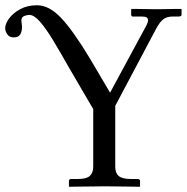

<svg xmlns="http://www.w3.org/2000/svg" viewBox="-20 -719 721 741"><path d="M244.6 -460.9Q212.4 -518.1 184.6 -564Q156.7 -609.9 134 -635.7Q111.3 -661.6 92.3 -661.6Q85.9 -661.6 74.2 -657.5Q62.5 -653.3 62.5 -639.2Q62.5 -634.3 63.7 -627.7Q64.9 -621.1 64.9 -612.8Q64.9 -598.6 58.3 -586.7Q51.8 -574.7 32.7 -574.7Q16.1 -574.7 8.1 -586.7Q0 -598.6 0 -609.9Q0 -627.4 15.4 -648.2Q30.8 -668.9 58.3 -683.8Q85.9 -698.7 123 -698.7Q169.9 -698.7 216.3 -649.4Q262.7 -600.1 326.7 -493.7L404.8 -361.3L539.6 -610.8Q551.3 -630.9 551.3 -640.1Q551.3 -648.4 545.9 -651.9Q540.5 -655.3 524.9 -655.3H492.7Q486.3 -655.3 486.3 -662.6V-683.6L488.8 -684.6Q488.8 -684.6 501.5 -684.6Q514.2 -684.6 532.2 -684.1Q550.3 -683.6 565.4 -683.6Q580.6 -683.6 586.4 -683.6Q589.4 -683.6 604.2 -683.6Q619.1 -683.6 636.2 -684.1Q653.3 -684.6 666 -684.6Q678.7 -684.6 678.7 -684.6L680.7 -683.6V-662.6Q680.7 -655.3 669.9 -655.3H647.5Q624 -655.3 610.4 -644.8Q596.7 -634.3 583 -608.9L424.8 -310.5V-75.2Q424.8 -50.8 438.5 -39.6Q452.1 -28.3 483.4 -28.3H510.7Q520.5 -28.3 520.5 -20V0L518.1 2Q518.1 2 503.4 1.5Q488.8 1 467 1Q445.3 1 422.9 0.5Q400.4 0 384.8 0Q371.1 0 348.4 0.5Q325.7 1 302.2 1Q278.8 1 263.4 1.5Q248 2 248 2L246.1 0V-20Q246.1 -28.3 254.9 -28.3H282.2Q314.5 -28.3 327.1 -40.5Q339.8 -52.7 339.8 -75.2V-297.9Z"/></svg>

Font: Kurinto Seri
Style: Regular
Weight: 400
Designer: Kurinto was developed by Clint Goss from a range of fonts that are compatible with the SIL Open Font License Version 1.1
Foundry: Clinton F. Goss
Version: Version 2.196; July 25, 2020